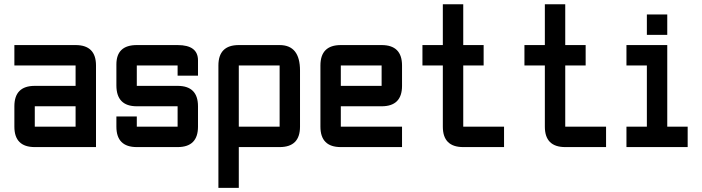

<svg xmlns="http://www.w3.org/2000/svg" viewBox="-20 -704 3360 919"><path d="M439.5 0H146.5Q48.8 0 48.8 -97.7V-195.3Q48.8 -293 146.5 -293H341.8V-390.6H48.8V-488.3H341.8Q439.5 -488.3 439.5 -390.6ZM146.5 -97.7H341.8V-195.3H146.5Z M537.1 -146.5H634.8V-97.7H830.1V-195.3H634.8Q537.1 -195.3 537.1 -295.4V-395.5Q537.1 -488.3 634.8 -488.3H830.1Q927.7 -488.3 927.7 -415V-341.8H830.1V-390.6H634.8V-293H830.1Q927.7 -293 927.7 -195.3V-97.7Q927.7 0 830.1 0H634.8Q537.1 0 537.1 -97.7Z M1025.4 -390.6Q1025.4 -488.3 1123 -488.3H1318.4Q1416 -488.3 1416 -366.2V-97.7Q1416 0 1318.4 0H1123V195.3H1025.4ZM1318.4 -390.6H1123V-97.7H1318.4Z M1611.3 -488.3H1806.6Q1904.3 -488.3 1904.3 -390.6V-293Q1904.3 -195.3 1806.6 -195.3H1611.3V-97.7H1904.3V0H1611.3Q1513.7 0 1513.7 -97.7V-390.6Q1513.7 -488.3 1611.3 -488.3ZM1806.6 -390.6H1611.3V-293H1806.6Z M2197.3 0Q2099.6 0 2099.6 -97.7V-390.6H2002V-488.3H2099.6V-683.6H2197.3V-488.3H2294.9V-390.6H2197.3V-97.7H2392.6V0Z M2685.5 0Q2587.9 0 2587.9 -97.7V-390.6H2490.2V-488.3H2587.9V-683.6H2685.5V-488.3H2783.2V-390.6H2685.5V-97.7H2880.9V0Z M3076.2 -537.1V-634.8H3173.8V-537.1ZM2978.5 0V-97.7H3076.2V-390.6H2978.5V-488.3H3173.8V-97.7H3271.5V0Z"/></svg>

Font: BabelStone Runic
Style: Regular
Weight: 400
Designer: Andrew West
Foundry: BabelStone
Version: Version 7.004 November 9, 2023